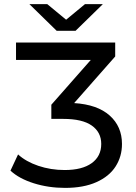

<svg xmlns="http://www.w3.org/2000/svg" viewBox="-20 -907 663 935"><path d="M574 -206Q574 -145 543 -96.5Q512 -48 449.5 -20Q387 8 297 8Q216 8 144.5 -14.5Q73 -37 31 -76L68 -155Q106 -120 166.5 -99.5Q227 -79 295 -79Q380 -79 426.5 -112.5Q473 -146 473 -206Q473 -263 427 -295.5Q381 -328 288 -328H230V-397L422 -615H58V-700H541V-632L341 -405Q454 -398 514 -344.5Q574 -291 574 -206ZM481 -887 348 -757H256L123 -887H210L302 -811L394 -887Z"/></svg>

Font: APTA Sans Medium
Style: Bold
Weight: 500
Version: Version 7.200